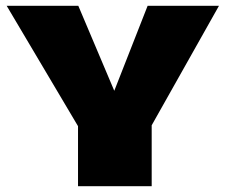

<svg xmlns="http://www.w3.org/2000/svg" viewBox="-20 -642 778 662"><path d="M503 0H249V-207L3 -622H250L374 -329L489 -622H735L503 -210Z"/></svg>

Font: Sarpanch Black
Style: Regular
Weight: 900
Designer: Manushi Parikh (Devanagari and Latin), Jyotish Sonowal (Devanagari)
Foundry: Indian Type Foundry
Version: Version 2.004;PS 1.0;hotconv 1.0.78;makeotf.lib2.5.61930; tt